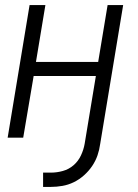

<svg xmlns="http://www.w3.org/2000/svg" viewBox="-20 -540 540 753"><path d="M180 193H149V137H180Q203 137 226.5 130.5Q250 124 268.5 108Q287 92 297.5 69.5Q308 47 312 24L356 -242H112L71 0H10L96 -520H158L121 -297H365L402 -520H463L373 24Q370 47 362.5 69Q355 91 341.5 111Q328 131 309.5 147.5Q291 164 269.5 174.5Q248 185 225 189Q202 193 180 193Z"/></svg>

Font: Iosevka SS04 Light
Style: Italic
Weight: 300
Italic angle: -9°
Monospace: yes
Designer: Belleve Invis
Foundry: Belleve Invis
Version: Version 19.0.0; ttfautohint (v1.8.4)